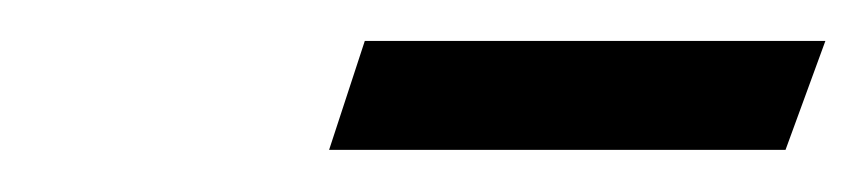

<svg xmlns="http://www.w3.org/2000/svg" viewBox="-20 -648 415 92"><path d="M137.7 -576.2 154.8 -628.4H375.5L356.4 -576.2Z"/></svg>

Font: Elstob 6pt Medium
Style: Italic
Weight: 500
Italic angle: -20°
Designer: Peter S. Baker
Version: Version 1.015